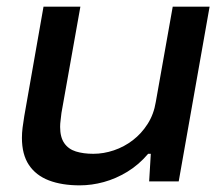

<svg xmlns="http://www.w3.org/2000/svg" viewBox="-20 -546 675 578"><path d="M220 12Q166 12 127 -3Q88 -18 67 -49.5Q46 -81 46 -131Q46 -146 48 -162Q50 -178 53 -196L111 -526H222L165 -206Q164 -195 162.5 -184.5Q161 -174 161 -164Q161 -133 173.5 -115Q186 -97 208.5 -90Q231 -83 261 -83Q292 -83 323 -93.5Q354 -104 380 -124Q406 -144 424.5 -173Q443 -202 449 -239L500 -526H611L518 0H429L434 -83H426Q398 -50 363.5 -29Q329 -8 292.5 2Q256 12 220 12Z"/></svg>

Font: Archivo SemiExpanded Medium
Style: Italic
Weight: 500
Width: 6
Italic angle: -10°
Designer: Hector Gatti
Foundry: Omnibus-Type
Version: Version 2.001